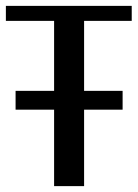

<svg xmlns="http://www.w3.org/2000/svg" viewBox="-21 -633 468 653"><path d="M265 -562V-324H396V-260H265V0H163V-260H32V-324H163V-562H-1V-613H427V-562Z"/></svg>

Font: Arya
Style: Regular
Weight: 400
Designer: Eduardo Rodriguez Tunni, Modular Infotech
Foundry: Eduardo Rodriguez Tunni, Modular Infotech
Version: Version 1.002